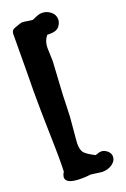

<svg xmlns="http://www.w3.org/2000/svg" viewBox="-143 -781 543 829"><g transform="rotate(-20 128.0 -367.0)"><path d="M242.2 -46.9Q242.2 -27.3 222.7 -13.7Q203.1 0 176.8 0Q171.9 0 124 -6.8L117.2 -5.9Q111.3 -4.9 101.1 -4.4Q90.8 -3.9 81.1 -3.9Q11.7 -3.9 11.7 -34.2Q11.7 -43.9 20.5 -58.6Q21.5 -81.1 21.5 -123Q21.5 -157.2 19 -251.5Q16.6 -345.7 16.6 -425.8Q16.6 -430.7 17.6 -522.5Q18.6 -614.3 18.6 -692.4Q19.5 -709 34.2 -713.9Q64.5 -725.6 73.2 -725.6Q77.1 -725.6 82.5 -724.6Q87.9 -723.6 97.7 -722.2Q107.4 -720.7 119.1 -719.7Q120.1 -719.7 136.2 -727.1Q152.3 -734.4 166 -734.4Q187.5 -734.4 205.1 -720.2Q222.7 -706.1 222.7 -684.6Q222.7 -668 210.4 -652.8Q198.2 -637.7 168 -637.7H159.2Q154.3 -637.7 154.3 -636.7Q136.7 -614.3 136.7 -584Q136.7 -577.1 137.7 -556.6Q138.7 -536.1 138.7 -522.5L129.9 -373Q128.9 -353.5 128.4 -324.7Q127.9 -295.9 126.5 -272.5Q125 -249 122.1 -221.7Q116.2 -159.2 116.2 -151.4Q116.2 -122.1 127 -109.4Q137.7 -96.7 173.8 -78.1L183.6 -81.1Q193.4 -85 201.2 -85Q215.8 -85 229 -73.7Q242.2 -62.5 242.2 -46.9Z"/></g></svg>

Font: Essays1743
Style: Bold
Weight: 700
Designer: Based on the typeface in a 1743 English translation of the essays of Montaigne.  PostScript/TrueType font designed by Jo
Version: Version 002.100